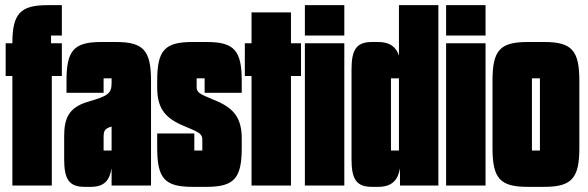

<svg xmlns="http://www.w3.org/2000/svg" viewBox="-20 -720 2280 745"><path d="M2 -425H28V0H181V-425H220V-552H178V-582H220V-700H164C58 -700 28 -666 28 -552H2Z M229 -102C229 -26 247 5 308 5H332C386 5 405 -21 413 -67V0H566V-406C566 -524 537 -557 430 -557H373C266 -557 238 -524 238 -406V-360H382V-416H413V-399C413 -356 399 -348 321 -325C245 -303 229 -258 229 -192ZM413 -136H382V-186C382 -213 386 -221 413 -229Z M765 -136H734V-202H590V-146C590 -29 618 5 726 5H782C889 5 918 -29 918 -146V-182C918 -258 891 -297 823 -327C766 -352 743 -356 743 -382V-416H774V-360H918V-406C918 -524 889 -557 782 -557H726C618 -557 590 -524 590 -406V-380C590 -304 617 -265 685 -235C742 -210 765 -205 765 -179Z M930 -425H956V0H1109V-425H1148V-552H1109V-672H956V-552H930Z M1163 -582H1316V-700H1163ZM1316 -552H1163V0H1316Z M1681 -700H1528V-504C1517 -538 1493 -557 1447 -557H1423C1362 -557 1344 -526 1344 -450V-102C1344 -26 1362 5 1423 5H1447C1501 5 1524 -21 1532 -67V0H1681ZM1528 -136H1497V-416H1528Z M1711 -582H1864V-700H1711ZM1864 -552H1711V0H1864Z M2228 -406C2228 -524 2199 -557 2092 -557H2027C1919 -557 1891 -524 1891 -406V-146C1891 -29 1919 5 2027 5H2092C2199 5 2228 -29 2228 -146ZM2044 -416H2075V-136H2044Z"/></svg>

Font: Queering Heavy
Style: Bold
Weight: 900
Designer: Adam Naccarato
Foundry: adamnac
Version: Version 2.000;hotconv 1.0.109;makeotfexe 2.5.65596